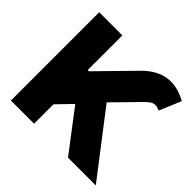

<svg xmlns="http://www.w3.org/2000/svg" viewBox="-173 -902 1087 1087"><g transform="rotate(45 370.0 -358.5)"><path d="M47.9 -707H233.4V-429.7H243.2L448.2 -638.7Q524.9 -716.8 612.3 -716.8Q671.4 -716.8 734.4 -681.6L679.7 -551.8Q659.2 -560.5 644.5 -560.5Q628.9 -560.5 616.2 -552.2Q603.5 -543.9 585 -525.4L438.5 -376L727.5 0H504.9L319.3 -244.1L233.4 -155.3V0H47.9Z"/></g></svg>

Font: Pretendard JP Black
Style: Regular
Weight: 900
Designer: Base glyphs from Inter by Rasmus Andersson; Hangeul glyphs from Noto Sans CJK(Source Han Sans) by Jang Soo-young and Kan
Foundry: Kil Hyung-jin
Version: Version 1.309